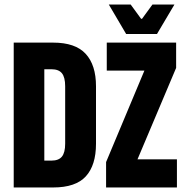

<svg xmlns="http://www.w3.org/2000/svg" viewBox="-20 -827 823 847"><path d="M130.5 0V-118.5H207Q239 -118.5 253.2 -136.2Q267.5 -154 267.5 -193V-446.5Q267.5 -486 253.2 -503.8Q239 -521.5 207 -521.5H131V-639H214.5Q312.5 -639 358 -589.5Q403.5 -540 403.5 -446.5V-192.5Q403.5 -98.5 358.8 -49.2Q314 0 214.5 0ZM40.5 0V-639H175.5V0ZM760.5 -124V0H448V-112L617 -515.5H451V-639H757V-527.5L586.5 -124ZM536.5 -677 460 -807H556.5L602.5 -744H606.5L652.5 -807H749.5L672.5 -677Z"/></svg>

Font: Anek Latin Condensed
Style: Bold
Weight: 700
Width: 3
Designer: Yesha Goshar
Foundry: Ek Type
Version: Version 1.003